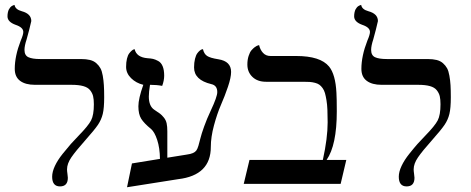

<svg xmlns="http://www.w3.org/2000/svg" viewBox="-20 -766 1961 800"><path d="M82 -558.1Q82 -535.2 98.4 -527.6Q114.7 -520 147.5 -520H317.4Q339.4 -520 355 -516.1Q370.6 -512.2 381.3 -502.7Q392.1 -493.2 398.4 -481.7Q404.8 -470.2 408.2 -450.4Q411.6 -430.7 412.8 -410.9Q414.1 -391.1 414.1 -360.8Q414.1 -315.4 408.2 -291.3Q402.3 -267.1 388.2 -246.1Q374 -225.1 335.4 -181.6Q295.4 -136.7 277.3 -110.4Q259.3 -84 259.3 -60.5Q259.3 -53.2 261 -41.7Q262.7 -30.3 262.7 -25.4Q262.7 10.7 230 10.7Q197.3 10.7 197.3 -29.8Q197.3 -49.8 208.7 -74.5Q220.2 -99.1 241.2 -125.2Q262.2 -151.4 275.4 -166.3Q288.6 -181.2 307.6 -200.7Q347.7 -241.7 359.4 -264.2Q371.1 -286.6 371.1 -331.5Q371.1 -352.1 367.9 -365.2Q364.7 -378.4 355.5 -390.1Q346.2 -401.9 327.1 -407.2Q308.1 -412.6 277.8 -412.6H125.5Q85.9 -412.6 63.7 -429.2Q41.5 -445.8 41.5 -479Q41.5 -532.7 66.4 -596.7Q77.1 -621.6 77.1 -632.8Q77.1 -651.9 44.9 -662.6Q11.2 -674.8 11.2 -697.8Q11.2 -707 12.9 -714.6Q14.6 -722.2 17.1 -726.8Q19.5 -731.4 22.7 -735.1Q25.9 -738.8 29.1 -740.7Q32.2 -742.7 34.7 -743.7Q37.1 -744.6 39.1 -745.1L40.5 -745.6Q43.5 -726.6 70.8 -719.2Q110.4 -708.5 110.4 -678.2Q110.4 -675.8 101.8 -642.3Q93.3 -608.9 90.8 -601.6Q82 -575.2 82 -558.1Z M756.3 -121.6Q774.4 -124 783.7 -128.2Q793 -132.3 797.9 -138.7Q802.7 -145 806.9 -159.2Q811 -173.3 815.2 -190.4Q819.3 -207.5 830.6 -239Q841.8 -270.5 858.4 -305.7Q885.3 -362.8 885.3 -382.3Q885.3 -410.2 860.4 -415.5Q788.6 -432.6 788.6 -484.9Q788.6 -505.4 792.5 -520.8Q796.4 -536.1 801.8 -543.5Q807.1 -550.8 812.5 -555.2Q817.9 -559.6 821.8 -560.5L825.7 -561Q830.1 -541.5 842.8 -533Q855.5 -524.4 890.1 -519Q942.9 -510.7 942.9 -466.3Q942.9 -442.9 929.7 -404.1Q916.5 -365.2 900.6 -328.9Q884.8 -292.5 871.6 -243.7Q858.4 -194.8 858.4 -153.8Q858.4 -35.6 722.7 -19.5L509.3 14.2L529.8 -85L646.5 -104Q646 -149.4 635 -182.9Q624 -216.3 609.4 -228.5Q580.1 -252.4 568.4 -271.2Q556.6 -290 556.6 -323.2Q556.6 -355 577.1 -412.6Q546.9 -419.9 526.1 -440.4Q505.4 -460.9 505.4 -487.3Q505.4 -506.8 509 -521.5Q512.7 -536.1 518.1 -543.2Q523.4 -550.3 528.6 -554.7Q533.7 -559.1 537.1 -560.1L541 -561Q548.8 -527.3 594.7 -523.4Q609.4 -522.5 617.9 -520.5Q626.5 -518.6 638.9 -512Q651.4 -505.4 657.7 -490Q664.1 -474.6 664.1 -450.7Q664.1 -430.7 655.8 -408.2Q633.3 -412.6 605 -412.6Q600.1 -382.3 600.1 -363.8Q600.1 -323.7 623 -308.6Q640.1 -297.4 647 -292.2Q653.8 -287.1 662.6 -276.4Q671.4 -265.6 674.3 -252.2Q677.2 -238.8 677.2 -218.8V-108.9Z M1213.9 -532.7Q1314.9 -532.7 1351.1 -488.8Q1377.9 -456.1 1381.8 -379.4Q1383.3 -355 1383.3 -301.8Q1383.3 -161.1 1340.8 -99.6H1422.9L1399.4 0H995.6L1019.5 -99.6H1325.2Q1345.2 -190.4 1345.2 -256.3Q1345.2 -286.1 1344.2 -308.3Q1343.3 -330.6 1340.3 -348.4Q1337.4 -366.2 1334 -378.2Q1330.6 -390.1 1324 -399.2Q1317.4 -408.2 1310.5 -413.1Q1303.7 -418 1292.5 -420.9Q1281.2 -423.8 1270.3 -424.6Q1259.3 -425.3 1242.7 -425.3H1088.4Q1052.7 -425.3 1031.7 -445.6Q1010.7 -465.8 1010.7 -497.1Q1010.7 -517.1 1015.9 -533Q1021 -548.8 1028.1 -556.9Q1035.2 -564.9 1042.2 -570.1Q1049.3 -575.2 1054.7 -576.7L1059.6 -578.1Q1064 -558.6 1075.9 -545.7Q1087.9 -532.7 1106.9 -532.7Z M1526.4 -558.1Q1526.4 -535.2 1542.7 -527.6Q1559.1 -520 1591.8 -520H1761.7Q1783.7 -520 1799.3 -516.1Q1814.9 -512.2 1825.7 -502.7Q1836.4 -493.2 1842.8 -481.7Q1849.1 -470.2 1852.5 -450.4Q1856 -430.7 1857.2 -410.9Q1858.4 -391.1 1858.4 -360.8Q1858.4 -315.4 1852.5 -291.3Q1846.7 -267.1 1832.5 -246.1Q1818.4 -225.1 1779.8 -181.6Q1739.7 -136.7 1721.7 -110.4Q1703.6 -84 1703.6 -60.5Q1703.6 -53.2 1705.3 -41.7Q1707 -30.3 1707 -25.4Q1707 10.7 1674.3 10.7Q1641.6 10.7 1641.6 -29.8Q1641.6 -49.8 1653.1 -74.5Q1664.6 -99.1 1685.5 -125.2Q1706.5 -151.4 1719.7 -166.3Q1732.9 -181.2 1752 -200.7Q1792 -241.7 1803.7 -264.2Q1815.4 -286.6 1815.4 -331.5Q1815.4 -352.1 1812.3 -365.2Q1809.1 -378.4 1799.8 -390.1Q1790.5 -401.9 1771.5 -407.2Q1752.4 -412.6 1722.2 -412.6H1569.8Q1530.3 -412.6 1508.1 -429.2Q1485.8 -445.8 1485.8 -479Q1485.8 -532.7 1510.7 -596.7Q1521.5 -621.6 1521.5 -632.8Q1521.5 -651.9 1489.3 -662.6Q1455.6 -674.8 1455.6 -697.8Q1455.6 -707 1457.3 -714.6Q1459 -722.2 1461.4 -726.8Q1463.9 -731.4 1467 -735.1Q1470.2 -738.8 1473.4 -740.7Q1476.6 -742.7 1479 -743.7Q1481.4 -744.6 1483.4 -745.1L1484.9 -745.6Q1487.8 -726.6 1515.1 -719.2Q1554.7 -708.5 1554.7 -678.2Q1554.7 -675.8 1546.1 -642.3Q1537.6 -608.9 1535.2 -601.6Q1526.4 -575.2 1526.4 -558.1Z"/></svg>

Font: Libertinage
Style: l
Weight: 400
Designer: OSP
Foundry: OSP
Version: Version 1.0; 2008; OFL relea